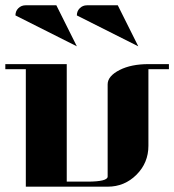

<svg xmlns="http://www.w3.org/2000/svg" viewBox="-20 -702 655 722"><path d="M0 -441.9V-460.9H231V-19H308.1Q384.8 -19 384.8 -38.1V-384.8Q384.8 -416 430.2 -439Q473.6 -460.9 538.1 -460.9H615.2V-441.9H538.1V-153.8Q538.1 -89.8 493.2 -44.9Q448.2 0 384.8 0H77.1V-441.9ZM38.1 -644Q38.1 -660.2 48.8 -670.9Q60.1 -682.1 76.2 -682.1H191.9L269 -527.8ZM269 -644Q269 -660.2 279.8 -670.9Q291 -682.1 307.1 -682.1H422.9L500 -527.8Z"/></svg>

Font: Hjet
Style: Regular
Weight: 400
Designer: T. Christopher White
Version: Version 1.2